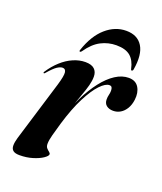

<svg xmlns="http://www.w3.org/2000/svg" viewBox="-122 -708 673 797"><g transform="rotate(20 215.0 -309.5)"><path d="M36 -345.5Q35 -345.5 35 -347.2Q35 -349 37 -352.5Q56 -381.5 79.8 -403Q103.5 -424.5 130.2 -436.2Q157 -448 184 -448Q211 -448 224 -436Q237 -424 237 -402.5Q237 -384 231.5 -363.5Q226 -343 216.8 -317.8Q207.5 -292.5 196.5 -260.8Q185.5 -229 174.5 -187.5L169.5 -189.5Q187.5 -247 211 -294.2Q234.5 -341.5 261.2 -376Q288 -410.5 317 -429.2Q346 -448 375.5 -448Q406 -448 419.8 -425.8Q433.5 -403.5 429.5 -371Q426.5 -347.5 416.5 -331Q406.5 -314.5 392 -305.8Q377.5 -297 360 -297Q342 -297 330.5 -306Q319 -315 319 -333Q319 -343.5 321.5 -353.2Q324 -363 324 -372Q324 -381.5 321 -386.8Q318 -392 310 -392Q293 -392 269.5 -367.5Q246 -343 221 -294.2Q196 -245.5 174 -172Q164.5 -139 158 -115Q151.5 -91 151.5 -75.5Q151.5 -63.5 157.2 -57Q163 -50.5 168.8 -46.2Q174.5 -42 174.5 -37Q174.5 -29.5 158.5 -18.5Q142.5 -7.5 115.8 0.8Q89 9 58 9Q38 9 29.2 1.5Q20.5 -6 20.5 -20.5Q20.5 -35 26.5 -55.5L107.5 -321.5Q120 -363.5 118 -378.5Q116 -393.5 103 -393.5Q93 -393.5 79.5 -384.8Q66 -376 43.5 -350Q41.5 -347 39.8 -346Q38 -345 36 -345.5ZM281 -557.5Q245 -557.5 213.2 -541Q181.5 -524.5 154.5 -485.5Q151 -480.5 148 -480.5Q145.5 -480.5 144.8 -482.2Q144 -484 145.5 -488Q168.5 -556.5 209.2 -592.2Q250 -628 299 -628Q349 -628 371.2 -592.2Q393.5 -556.5 382 -488Q381.5 -484 379.5 -482.2Q377.5 -480.5 375.5 -480.5Q372 -480.5 371.5 -485.5Q364 -522 342.8 -539.8Q321.5 -557.5 281 -557.5Z"/></g></svg>

Font: Fraunces 120pt SemiBold
Style: Italic
Weight: 600
Italic angle: -16°
Version: Version 1.000;[b76b70a41]